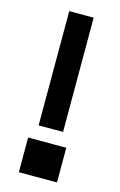

<svg xmlns="http://www.w3.org/2000/svg" viewBox="-110 -748 497 797"><g transform="rotate(15 138.0 -350.0)"><path d="M85 -209H190V-700H85ZM56 0H220V-149H56Z"/></g></svg>

Font: Meta Space Medium
Style: Regular
Weight: 500
Designer: Meta Pool / Florian Karsten
Foundry: Meta Pool / Florian Karsten
Version: Version 2.000;Glyphs 3.1.1 (3137)